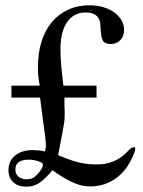

<svg xmlns="http://www.w3.org/2000/svg" viewBox="-20 -696 540 724"><path d="M344 -328H223V-301L224 -273Q224 -260 223.5 -250Q223 -240 220.5 -224.5Q218 -209 213 -183Q208 -157 199 -111Q223 -101 242.5 -94Q262 -87 279.5 -83Q297 -79 313.5 -77.5Q330 -76 348 -76Q415 -76 461 -125Q476 -141 484 -141Q490 -141 490 -136Q490 -130 486 -119Q482 -108 476 -96Q470 -84 462.5 -72Q455 -60 447 -51Q423 -23 390.5 -8Q358 7 322 7Q306 7 291 4Q276 1 259.5 -6Q243 -13 223 -24.5Q203 -36 178 -54Q148 -19 127 -5.5Q106 8 80 8Q49 8 30.5 -8.5Q12 -25 12 -54Q12 -89 37 -109.5Q62 -130 103 -130Q114 -130 124.5 -129Q135 -128 149 -125Q153 -136 153 -146Q153 -153 152.5 -161.5Q152 -170 149.5 -188.5Q147 -207 142.5 -240Q138 -273 131 -328H23V-373H130Q126 -393 124.5 -408.5Q123 -424 123 -442Q123 -496 136.5 -539Q150 -582 175.5 -612.5Q201 -643 237 -659.5Q273 -676 318 -676Q346 -676 369.5 -669Q393 -662 410.5 -649.5Q428 -637 438 -620Q448 -603 448 -583Q448 -560 434 -545Q420 -530 398 -530Q375 -530 367.5 -543.5Q360 -557 359 -597Q358 -649 303 -649Q258 -649 233 -612.5Q208 -576 208 -510Q208 -483 210.5 -453.5Q213 -424 219 -373H344ZM89 -94Q38 -94 38 -57Q38 -40 49.5 -30Q61 -20 79 -20Q94 -20 104 -25Q114 -30 125 -43Q142 -63 142 -76Q142 -82 124.5 -88Q107 -94 89 -94Z"/></svg>

Font: Klingon pIqaD vaHbo'
Style: Regular
Weight: 400
Width: 0
Designer: Mike Neff (qa'vaj)
Foundry: Mike Neff and Michael Everson
Version: Version 2.003